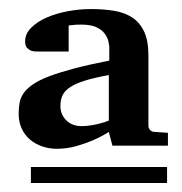

<svg xmlns="http://www.w3.org/2000/svg" viewBox="-20 -703 399 422"><path d="M219.2 -538.1Q187.5 -532.2 167 -525.9Q146.5 -519.5 134.3 -511.5Q122.1 -503.4 117.4 -493.4Q112.8 -483.4 112.8 -470.2Q112.8 -451.2 125.7 -438.5Q138.7 -425.8 159.2 -425.8Q169.4 -425.8 180.2 -427.5Q190.9 -429.2 199.7 -431.6Q210 -434.1 219.2 -438ZM47.9 -300.8V-335.9H347.2V-300.8ZM227.1 -382.8 219.2 -413.1Q203.1 -402.8 184.1 -394.5Q168 -387.7 147.5 -381.8Q127 -376 105 -376Q87.9 -376 72.5 -381.3Q57.1 -386.7 45.7 -396.5Q34.2 -406.2 27.6 -420.7Q21 -435.1 21 -453.1Q21 -466.3 23.2 -477.8Q25.4 -489.3 32.7 -499.3Q40 -509.3 53.5 -518.3Q66.9 -527.3 88.9 -535.6Q110.8 -543.9 143.1 -552.5Q175.3 -561 220.2 -569.8V-592.8Q220.7 -601.6 218.5 -611.3Q216.3 -621.1 209.7 -629.6Q203.1 -638.2 190.9 -643.6Q178.7 -648.9 159.2 -648.9Q152.3 -648.9 147.5 -648.7Q142.6 -648.4 138.7 -647.9Q134.3 -647.5 130.9 -647V-589.8H64Q55.7 -589.4 49.3 -591.3Q43.9 -593.3 39.6 -597.7Q35.2 -602.1 35.2 -611.8Q35.2 -628.4 48.1 -641.6Q61 -654.8 81.8 -664.1Q102.5 -673.3 128.4 -678.2Q154.3 -683.1 180.2 -683.1Q208 -683.1 231.2 -679.2Q254.4 -675.3 271 -664.3Q287.6 -653.3 296.9 -633.3Q306.2 -613.3 306.2 -581.1V-426.8Q306.2 -420.9 310.1 -417Q314 -413.1 319.8 -413.1L349.1 -411.1V-382.8Z"/></svg>

Font: Charis SIL Afr
Style: Bold
Weight: 700
Foundry: SIL International
Version: Version 5.000